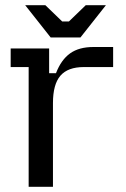

<svg xmlns="http://www.w3.org/2000/svg" viewBox="-20 -721 486 741"><path d="M90.6 0V-462.2H21.2V-534H169.6V-438.4H196Q216 -490.2 250.4 -514.9Q284.8 -539.6 340.4 -539.6H416.6V-462.2H303.4Q242 -462.2 213.2 -428.9Q184.4 -395.6 184.4 -323V0ZM388.8 -701 290.4 -576.4H175.6L77.2 -701H155L220 -638.2H246L311 -701Z"/></svg>

Font: Mozilla Headline ExtraLight
Style: Regular
Weight: 200
Designer: Studio DRAMA
Foundry: Studio DRAMA
Version: Version 1.000